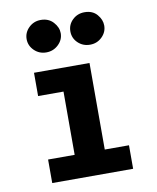

<svg xmlns="http://www.w3.org/2000/svg" viewBox="-78 -742 657 804"><g transform="rotate(-10 250.0 -340.5)"><path d="M79 0V-100H192V-369H84V-468H320V-100H423V0ZM150 -543Q120 -543 99 -563.5Q78 -584 78 -612Q78 -640 99 -660.5Q120 -681 150 -681Q183 -681 203 -659Q223 -637 223 -612Q223 -584 201.5 -563.5Q180 -543 150 -543ZM336 -543Q306 -543 285 -563Q264 -583 264 -612Q264 -641 285 -661Q306 -681 336 -681Q370 -681 389 -659Q408 -637 408 -612Q408 -584 387 -563.5Q366 -543 336 -543Z"/></g></svg>

Font: Inconsolata ExtraBold
Style: Regular
Weight: 800
Designer: Raph Levien, Cyreal, Brenton Simpson
Foundry: Raph Levien, Cyreal, Google
Version: Version 3.001